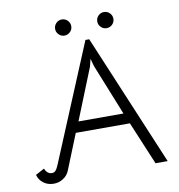

<svg xmlns="http://www.w3.org/2000/svg" viewBox="-90 -901 927 996"><g transform="rotate(-10 374.0 -403.0)"><path d="M30 -48 76 -73Q81 -60 90.5 -51.5Q100 -43 113 -43Q125 -43 132.5 -51Q140 -59 148 -78L404 -693H424L715 0H651L556 -227H271L196 -41Q186 -16 163 -1.5Q140 13 114 13Q82 13 59.5 -4Q37 -21 30 -48ZM532 -283 424 -552 413 -592 403 -552 295 -283ZM259 -776Q259 -794 271.5 -806.5Q284 -819 301 -819Q319 -819 331.5 -806.5Q344 -794 344 -776Q344 -759 331.5 -746.5Q319 -734 301 -734Q284 -734 271.5 -746.5Q259 -759 259 -776ZM481 -776Q481 -794 493.5 -806.5Q506 -819 523 -819Q541 -819 553.5 -806.5Q566 -794 566 -776Q566 -759 553.5 -746.5Q541 -734 523 -734Q506 -734 493.5 -746.5Q481 -759 481 -776Z"/></g></svg>

Font: Bellota
Style: Regular
Weight: 400
Designer: Kemie Guaida
Foundry: Kemie Guaida
Version: Version 4.001